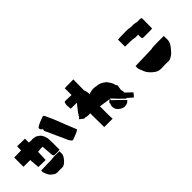

<svg xmlns="http://www.w3.org/2000/svg" viewBox="130 -1751 2740 2740"><g transform="rotate(-45 1500.0 -380.5)"><path d="M736 -706Q761 -716 768.5 -711.5Q776 -707 789 -681Q836 -584 873.5 -483.5Q911 -383 953 -284Q957 -274 961.5 -262.5Q966 -251 972 -236Q962 -229 953.5 -222Q945 -215 935 -211Q911 -201 887.5 -192Q864 -183 841 -174Q825 -167 817 -170Q809 -173 796 -188Q776 -214 764.5 -244.5Q753 -275 739 -303Q720 -342 702.5 -382Q685 -422 667 -462Q657 -483 648.5 -503.5Q640 -524 629 -543Q624 -554 625.5 -562.5Q627 -571 633 -580Q620 -587 606.5 -602Q593 -617 600 -637Q601 -642 612 -649.5Q623 -657 637 -664Q651 -671 661.5 -676Q672 -681 672 -681Q689 -687 704.5 -693Q720 -699 736 -706ZM192 -373Q192 -380 192 -386Q192 -392 191 -398H54V-584Q62 -586 70 -586Q78 -586 85 -586Q113 -586 140 -586.5Q167 -587 195 -588L197 -670Q217 -669 236.5 -669Q256 -669 275 -668Q293 -668 312 -668Q331 -668 352 -667Q353 -659 353 -650.5Q353 -642 353 -635V-588Q368 -587 383.5 -586.5Q399 -586 415 -585Q417 -588 421 -588Q429 -588 437.5 -587Q446 -586 454 -584Q462 -583 470 -581Q478 -579 485 -577Q489 -577 493 -573L508 -564Q541 -545 558.5 -516Q576 -487 583 -453Q585 -449 587 -437Q592 -387 591 -336Q590 -285 591 -234V-209Q584 -208 576.5 -206Q569 -204 561 -204Q544 -203 526.5 -203.5Q509 -204 492 -204Q480 -204 476 -207Q472 -210 467 -218Q461 -233 461.5 -248.5Q462 -264 460 -279Q458 -299 456.5 -320Q455 -341 453 -362Q452 -373 452 -383.5Q452 -394 450 -404V-407L412 -408Q397 -407 382 -405Q367 -403 352 -401V-384Q351 -350 349.5 -315Q348 -280 346 -243L202 -246Q200 -278 197 -310Q194 -342 192 -373ZM412 -188Q412 -190 428 -191.5Q444 -193 468.5 -193.5Q493 -194 517 -193.5Q541 -193 557.5 -193Q574 -193 574 -193Q574 -179 573.5 -175Q573 -171 574 -158Q577 -122 556 -91Q537 -63 515.5 -40Q494 -17 462 -3Q451 2 439 0Q418 -1 396 -0.5Q374 0 353 1Q316 2 290 -13.5Q264 -29 241 -54Q224 -74 214.5 -97.5Q205 -121 196 -144Q193 -151 194 -160.5Q195 -170 195 -182Q251 -184 305 -185.5Q359 -187 412 -188Z M1094 -323Q1125 -333 1126 -362Q1129 -363 1132 -363.5Q1135 -364 1139 -365Q1137 -371 1138.5 -375.5Q1140 -380 1144 -385Q1168 -416 1192 -446Q1216 -476 1240 -507Q1233 -507 1226 -506.5Q1219 -506 1211 -506Q1189 -507 1165.5 -507Q1142 -507 1116 -507Q1115 -536 1112 -563.5Q1109 -591 1117 -618Q1120 -632 1125.5 -637Q1131 -642 1144 -641Q1174 -640 1204 -639.5Q1234 -639 1264 -638L1263 -773Q1269 -775 1290.5 -775.5Q1312 -776 1340.5 -776Q1369 -776 1396 -776.5Q1423 -777 1439 -778L1436 -561Q1442 -547 1446 -532Q1450 -517 1453 -501Q1455 -491 1455 -481.5Q1455 -472 1454 -463Q1471 -471 1490 -475Q1509 -479 1528 -482Q1542 -484 1556.5 -483Q1571 -482 1584 -480Q1592 -479 1600.5 -477Q1609 -475 1617 -475Q1654 -472 1684.5 -456Q1715 -440 1743 -417Q1748 -413 1752 -407Q1756 -401 1760 -396Q1767 -385 1774.5 -374.5Q1782 -364 1789 -352Q1794 -345 1797 -335.5Q1800 -326 1803 -318Q1807 -308 1808 -298Q1809 -288 1819 -281Q1823 -279 1824 -271.5Q1825 -264 1824 -259Q1822 -243 1819.5 -227.5Q1817 -212 1814 -196Q1814 -194 1812 -190Q1820 -173 1822 -151Q1822 -146 1822 -140.5Q1822 -135 1821 -130Q1825 -126 1828.5 -123Q1832 -120 1835 -116Q1837 -114 1839.5 -111.5Q1842 -109 1844 -107Q1861 -91 1879 -75Q1897 -59 1914 -42Q1911 -33 1895 -13.5Q1879 6 1866 16Q1854 5 1842.5 -5.5Q1831 -16 1819 -26Q1811 -34 1802.5 -40.5Q1794 -47 1786 -54Q1785 -53 1784.5 -52.5Q1784 -52 1783 -51Q1776 -46 1773 -51Q1772 -52 1772 -53Q1770 -62 1762.5 -66Q1755 -70 1750 -77Q1739 -90 1726.5 -101Q1714 -112 1702 -124Q1683 -145 1662.5 -166Q1642 -187 1622 -209Q1576 -216 1529.5 -223Q1483 -230 1436 -237Q1437 -173 1435.5 -109.5Q1434 -46 1439 16H1270L1267 -266Q1258 -265 1248.5 -264Q1239 -263 1229 -263Q1222 -263 1213.5 -264.5Q1205 -266 1197 -267Q1189 -269 1181 -272.5Q1173 -276 1163 -271Q1160 -270 1154.5 -272Q1149 -274 1145 -277Q1122 -294 1102 -311Q1100 -313 1098 -316Q1096 -319 1094 -323ZM1554 -110Q1553 -114 1554.5 -118Q1556 -122 1557 -126Q1560 -137 1563.5 -148.5Q1567 -160 1571 -171Q1569 -172 1562 -172Q1564 -175 1565.5 -177Q1567 -179 1568 -180Q1574 -186 1580.5 -192Q1587 -198 1594 -204Q1597 -207 1600 -209Q1603 -211 1608 -207Q1616 -201 1610 -192Q1610 -192 1610 -191Q1610 -190 1609 -188Q1614 -184 1618.5 -180Q1623 -176 1627 -171Q1630 -168 1633 -165Q1636 -162 1640 -159Q1669 -131 1698 -103Q1727 -75 1755 -47Q1756 -45 1758 -43Q1759 -42 1759.5 -41Q1760 -40 1761 -39Q1763 -37 1766.5 -34.5Q1770 -32 1774 -28Q1774 -27 1774 -24.5Q1774 -22 1772 -20Q1768 -16 1763.5 -12Q1759 -8 1754 -5Q1750 -1 1745 1.5Q1740 4 1735 7Q1731 9 1729 9Q1726 10 1723 10.5Q1720 11 1717 12Q1685 21 1657.5 12.5Q1630 4 1605 -15Q1595 -23 1585.5 -33Q1576 -43 1568 -55Q1566 -57 1566 -59Q1563 -72 1559.5 -84.5Q1556 -97 1554 -110ZM1583 -202 1584 -203Q1585 -202 1585 -201.5Q1585 -201 1586 -200Q1585 -201 1584.5 -201Q1584 -201 1583 -202Z M2545 -526Q2544 -535 2543.5 -544Q2543 -553 2544 -562Q2544 -569 2550 -573Q2540 -574 2529.5 -574Q2519 -574 2508 -574H2488Q2442 -584 2394 -584.5Q2346 -585 2298 -586Q2297 -586 2295 -587Q2293 -588 2291 -589V-728Q2298 -729 2323 -730Q2348 -731 2380.5 -732Q2413 -733 2444 -733Q2475 -733 2495 -732Q2515 -731 2513 -729Q2545 -721 2577.5 -724.5Q2610 -728 2637 -719Q2657 -713 2676.5 -713.5Q2696 -714 2715 -714Q2734 -714 2749 -706V-567H2748V-496Q2735 -495 2722.5 -494Q2710 -493 2697 -493H2579Q2570 -493 2561 -494.5Q2552 -496 2547 -503Q2546 -510 2546 -515.5Q2546 -521 2545 -526ZM2204 -225Q2199 -236 2200.5 -251Q2202 -266 2202 -284Q2289 -286 2372.5 -288.5Q2456 -291 2539 -294Q2539 -297 2557 -299Q2575 -301 2603.5 -302Q2632 -303 2664.5 -303Q2697 -303 2725.5 -303Q2754 -303 2772.5 -302.5Q2791 -302 2791 -302Q2791 -288 2790.5 -281Q2790 -274 2790 -267.5Q2790 -261 2791 -247Q2793 -218 2786.5 -192.5Q2780 -167 2763 -142Q2734 -100 2700 -63.5Q2666 -27 2617 -6Q2602 2 2581 0Q2548 -2 2514.5 -1Q2481 0 2448 1Q2390 4 2349 -21.5Q2308 -47 2274 -86Q2247 -116 2232.5 -152.5Q2218 -189 2204 -225Z"/></g></svg>

Font: Palette Mosaic
Style: Regular
Weight: 400
Designer: Shibuyafont
Version: Version 1.001